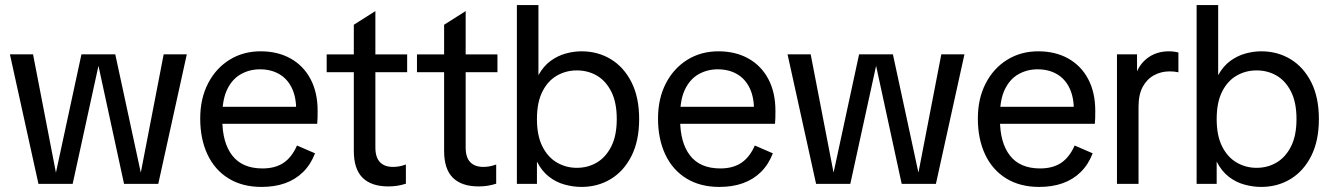

<svg xmlns="http://www.w3.org/2000/svg" viewBox="-20 -725 5253 757"><path d="M131.6 0 19.1 -510.7H110.3L200.5 -44.3L301.1 -510.7H434.5L535.1 -44.3L625.3 -510.7H716.5L604 0H469.1L368.2 -465.5L266.5 0Z M1011 12Q935.9 12 881.5 -21.3Q827 -54.7 798.2 -115.7Q769.4 -176.7 769.4 -257.6Q769.4 -336.6 800.4 -396.4Q831.3 -456.1 885.2 -489.4Q939 -522.7 1007.4 -522.7Q1074.9 -522.7 1125.6 -494.4Q1176.3 -466.1 1204.3 -413.4Q1232.3 -360.7 1232.3 -288.1Q1232.3 -273.3 1232 -259.4Q1231.7 -245.5 1230.6 -236.8H818.9V-303.9H1179.8L1147.8 -286.4Q1148.7 -339.2 1131.5 -376.2Q1114.3 -413.1 1081.7 -432.4Q1049.1 -451.7 1004.7 -451.7Q964 -451.7 930 -432.7Q896 -413.8 876.3 -373.6Q856.5 -333.4 856.5 -269.4V-254.4Q856.5 -161.9 896.1 -111.4Q935.6 -60.9 1014.8 -60.9Q1064.8 -60.9 1097.8 -82.9Q1130.7 -105 1151 -151.3L1222.1 -120.5Q1205 -76.2 1175 -46.7Q1144.9 -17.2 1104 -2.6Q1063.1 12 1011 12Z M1511 10Q1444.1 10 1409.6 -24.2Q1375 -58.4 1375 -129.9V-627.4L1460 -681.3V-143.7Q1460 -104.3 1478.1 -85.6Q1496.1 -66.9 1529.7 -66.9Q1540.5 -66.9 1552.9 -68.9Q1565.3 -70.9 1580.3 -76.4V-0.7Q1562.9 4.8 1546.3 7.4Q1529.7 10 1511 10ZM1268 -440.4V-510.6H1585.3V-440.4Z M1867 10Q1800.1 10 1765.6 -24.2Q1731 -58.4 1731 -129.9V-627.4L1816 -681.3V-143.7Q1816 -104.3 1834.1 -85.6Q1852.1 -66.9 1885.7 -66.9Q1896.5 -66.9 1908.9 -68.9Q1921.3 -70.9 1936.3 -76.4V-0.7Q1918.9 4.8 1902.3 7.4Q1885.7 10 1867 10ZM1624 -440.4V-510.6H1941.3V-440.4Z M2254.3 -63.3Q2297.9 -63.3 2333.2 -84.2Q2368.5 -105 2390.1 -147.6Q2411.7 -190.1 2411.7 -255.7Q2411.7 -321.3 2390.1 -363.9Q2368.5 -406.4 2333.2 -426.9Q2297.9 -447.4 2254.3 -447.4Q2211.6 -447.4 2175.8 -426.9Q2140 -406.4 2118.5 -363.9Q2097 -321.3 2097 -255.7Q2097 -190.1 2118.5 -147.6Q2140 -105 2175.8 -84.2Q2211.6 -63.3 2254.3 -63.3ZM2017.9 0V-705H2102.9V-428.6Q2123 -464.8 2151.2 -485.2Q2179.4 -505.5 2210.9 -514.1Q2242.5 -522.7 2272.5 -522.7Q2337.3 -522.7 2388.7 -491.4Q2440 -460.1 2470 -400.5Q2500 -340.9 2500 -255.6Q2500 -170.3 2469.9 -110.3Q2439.7 -50.4 2388.3 -19.2Q2337 12 2272.5 12Q2240.1 12 2206.5 2.8Q2172.9 -6.3 2144.5 -28.3Q2116.1 -50.3 2097 -87.9V0Z M2816 12Q2740.9 12 2686.5 -21.3Q2632 -54.7 2603.2 -115.7Q2574.4 -176.7 2574.4 -257.6Q2574.4 -336.6 2605.4 -396.4Q2636.3 -456.1 2690.2 -489.4Q2744 -522.7 2812.4 -522.7Q2879.9 -522.7 2930.6 -494.4Q2981.3 -466.1 3009.3 -413.4Q3037.3 -360.7 3037.3 -288.1Q3037.3 -273.3 3037 -259.4Q3036.7 -245.5 3035.6 -236.8H2623.9V-303.9H2984.8L2952.8 -286.4Q2953.7 -339.2 2936.5 -376.2Q2919.3 -413.1 2886.7 -432.4Q2854.1 -451.7 2809.7 -451.7Q2769 -451.7 2735 -432.7Q2701 -413.8 2681.3 -373.6Q2661.5 -333.4 2661.5 -269.4V-254.4Q2661.5 -161.9 2701.1 -111.4Q2740.6 -60.9 2819.8 -60.9Q2869.8 -60.9 2902.8 -82.9Q2935.7 -105 2956 -151.3L3027.1 -120.5Q3010 -76.2 2980 -46.7Q2949.9 -17.2 2909 -2.6Q2868.1 12 2816 12Z M3197.6 0 3085.1 -510.7H3176.3L3266.5 -44.3L3367.1 -510.7H3500.5L3601.1 -44.3L3691.3 -510.7H3782.5L3670 0H3535.1L3434.2 -465.5L3332.5 0Z M4077 12Q4001.9 12 3947.5 -21.3Q3893 -54.7 3864.2 -115.7Q3835.4 -176.7 3835.4 -257.6Q3835.4 -336.6 3866.4 -396.4Q3897.3 -456.1 3951.2 -489.4Q4005 -522.7 4073.4 -522.7Q4140.9 -522.7 4191.6 -494.4Q4242.3 -466.1 4270.3 -413.4Q4298.3 -360.7 4298.3 -288.1Q4298.3 -273.3 4298 -259.4Q4297.7 -245.5 4296.6 -236.8H3884.9V-303.9H4245.8L4213.8 -286.4Q4214.7 -339.2 4197.5 -376.2Q4180.3 -413.1 4147.7 -432.4Q4115.1 -451.7 4070.7 -451.7Q4030 -451.7 3996 -432.7Q3962 -413.8 3942.3 -373.6Q3922.5 -333.4 3922.5 -269.4V-254.4Q3922.5 -161.9 3962.1 -111.4Q4001.6 -60.9 4080.8 -60.9Q4130.8 -60.9 4163.8 -82.9Q4196.7 -105 4217 -151.3L4288.1 -120.5Q4271 -76.2 4241 -46.7Q4210.9 -17.2 4170 -2.6Q4129.1 12 4077 12Z M4383.9 0V-510.7H4463V-443.8Q4479 -479.9 4511.7 -501.3Q4544.5 -522.7 4589.5 -522.7Q4599.3 -522.7 4609.3 -521.3Q4619.3 -520 4626.1 -518V-440Q4615.6 -442.2 4607.7 -442.9Q4599.8 -443.5 4590 -443.5Q4558.5 -443.5 4530.5 -428.6Q4502.4 -413.7 4485.6 -383Q4468.9 -352.3 4468.9 -304V0Z M4934.3 -63.3Q4977.9 -63.3 5013.2 -84.2Q5048.5 -105 5070.1 -147.6Q5091.7 -190.1 5091.7 -255.7Q5091.7 -321.3 5070.1 -363.9Q5048.5 -406.4 5013.2 -426.9Q4977.9 -447.4 4934.3 -447.4Q4891.6 -447.4 4855.8 -426.9Q4820 -406.4 4798.5 -363.9Q4777 -321.3 4777 -255.7Q4777 -190.1 4798.5 -147.6Q4820 -105 4855.8 -84.2Q4891.6 -63.3 4934.3 -63.3ZM4697.9 0V-705H4782.9V-428.6Q4803 -464.8 4831.2 -485.2Q4859.4 -505.5 4890.9 -514.1Q4922.5 -522.7 4952.5 -522.7Q5017.3 -522.7 5068.7 -491.4Q5120 -460.1 5150 -400.5Q5180 -340.9 5180 -255.6Q5180 -170.3 5149.9 -110.3Q5119.7 -50.4 5068.3 -19.2Q5017 12 4952.5 12Q4920.1 12 4886.5 2.8Q4852.9 -6.3 4824.5 -28.3Q4796.1 -50.3 4777 -87.9V0Z"/></svg>

Font: TikTok Sans Light
Style: Regular
Weight: 300
Version: Version 4.000